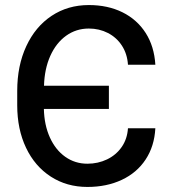

<svg xmlns="http://www.w3.org/2000/svg" viewBox="-20 -737 686 767"><path d="M48.8 -316.4V-374Q48.8 -474.6 85 -552.5Q121.1 -630.4 186 -673.6Q251 -716.8 335 -716.8Q410.6 -716.8 469 -688Q527.3 -659.2 561.8 -605.5Q596.2 -551.8 600.6 -478.5H491.2Q488.3 -522 467 -554.7Q445.8 -587.4 411.1 -605.2Q376.5 -623 335 -623Q284.2 -623 244.1 -594.2Q204.1 -565.4 180.9 -513.7Q157.7 -461.9 155.8 -394.5H415V-301.8H155.3Q156.7 -237.8 179.2 -188Q201.7 -138.2 240.7 -110.6Q279.8 -83 329.1 -83Q371.6 -83 407.7 -100.3Q443.8 -117.7 466.1 -149.7Q488.3 -181.6 491.2 -224.6H600.6Q596.7 -152.8 561.8 -99.9Q526.9 -46.9 466.6 -18.6Q406.2 9.8 329.1 9.8Q246.6 9.8 182.9 -31.5Q119.1 -72.8 84 -146.7Q48.8 -220.7 48.8 -316.4Z"/></svg>

Font: Pretendard GOV Medium
Style: Regular
Weight: 500
Designer: Base glyphs from Inter by Rasmus Andersson; Hangeul glyphs from Noto Sans CJK(Source Han Sans) by Jang Soo-young and Kan
Foundry: Kil Hyung-jin
Version: Version 1.309